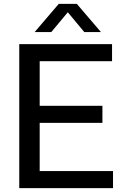

<svg xmlns="http://www.w3.org/2000/svg" viewBox="-20 -967 636 987"><path d="M79 0V-740H556V-652.5H184V-87.5H561V0ZM144 -335.5V-423H506.5V-335.5ZM158 -802 282 -947H375L499 -802H413.5L318.5 -916H338.5L243.5 -802Z"/></svg>

Font: Encode Sans SC Medium
Style: Regular
Weight: 500
Version: Version 3.002